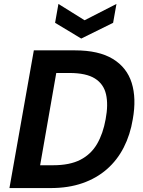

<svg xmlns="http://www.w3.org/2000/svg" viewBox="-20 -956 728 976"><path d="M28 0 152 -700H361Q482 -700 553.5 -656.5Q625 -613 649.5 -534.5Q674 -456 655 -350Q642 -271 609 -206.5Q576 -142 523.5 -96Q471 -50 399.5 -25Q328 0 237 0ZM184 -116H250Q335 -116 389 -144Q443 -172 473.5 -224.5Q504 -277 517 -350Q531 -424 519 -476.5Q507 -529 462.5 -557Q418 -585 333 -585H266ZM572 -936 555 -840 393 -760 260 -840 277 -936 410 -853Z"/></svg>

Font: DM Sans 9pt
Style: Bold Italic
Weight: 700
Italic angle: -10°
Version: Version 4.004;gftools[0.9.30]